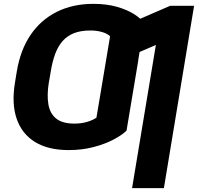

<svg xmlns="http://www.w3.org/2000/svg" viewBox="-20 -757 1012 981"><path d="M686.5 -448.2 626.5 -89.4Q602.1 -65.9 558.6 -43.2Q515.1 -20.5 457 -5.4Q398.9 9.8 330.6 9.8Q226.1 9.8 158.9 -31.5Q91.8 -72.8 65.2 -150.1Q38.6 -227.5 56.6 -335.4L64 -381.3L237.8 -382.3L229.5 -335.4Q219.2 -272 227.1 -224.6Q234.9 -177.2 266.8 -151.4Q298.8 -125.5 359.9 -125.5Q396.5 -125.5 426 -134.5Q455.6 -143.6 472.7 -155.8L522 -448.2ZM717.3 -638.2 659.2 -285.2 494.1 -282.7 542.5 -571.8Q526.4 -586.9 498.5 -594.2Q470.7 -601.6 440.4 -601.1Q392.1 -601.1 357.7 -587.4Q323.2 -573.7 299.8 -547.1Q276.4 -520.5 262 -481.4Q247.6 -442.4 239.3 -392.1L230.5 -339.8L57.6 -340.8L65.9 -392.1Q84 -501.5 136.2 -578.6Q188.5 -655.8 270.3 -696.5Q352.1 -737.3 456.5 -737.3Q524.9 -737.3 577.6 -722.2Q630.4 -707 665.8 -684.3Q701.2 -661.6 717.3 -638.2ZM971.7 -727.5 817.4 204.1H654.8L776.4 -527.3L594.2 -448.7L625.5 -630.4L849.6 -727.5Z"/></svg>

Font: Inter 17pt ExtraBold
Style: Italic
Weight: 800
Italic angle: -9.3988°
Version: Version 4.001;git-66647c0bb